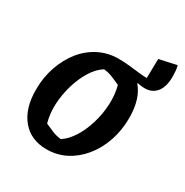

<svg xmlns="http://www.w3.org/2000/svg" viewBox="-147 -733 833 865"><g transform="rotate(30 269.5 -301.0)"><path d="M442 -449 281 -471 288 -505Q317 -505 345.5 -502Q374 -499 399 -496Q424 -493 441 -493L443 -593L533 -613Q537 -598 538 -583Q539 -568 539 -555Q539 -500 513.5 -472Q488 -444 442 -449ZM210 11Q128 11 81.5 -45Q35 -101 35 -198Q35 -263 54.5 -319Q74 -375 108 -417Q142 -459 188.5 -482Q235 -505 288 -505Q370 -505 416.5 -450.5Q463 -396 463 -298Q463 -233 443.5 -176.5Q424 -120 389.5 -78Q355 -36 309.5 -12.5Q264 11 210 11ZM243 -61Q273 -80 297 -117.5Q321 -155 336 -204Q351 -253 353.5 -304.5Q356 -356 344 -401Q316 -414 296.5 -421.5Q277 -429 255 -431Q224 -412 200 -373.5Q176 -335 161.5 -286Q147 -237 144.5 -186.5Q142 -136 155 -91Q177 -81 197 -72.5Q217 -64 243 -61Z"/></g></svg>

Font: Piazzolla Thin
Style: Bold Italic
Weight: 700
Italic angle: -11.3°
Version: Version 2.005